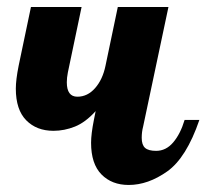

<svg xmlns="http://www.w3.org/2000/svg" viewBox="-20 -520 587 546"><path d="M239 -114Q239 -139 247 -179L252 -204Q223 -172 193 -160Q163 -148 132 -148Q84 -148 54.5 -178Q25 -208 25 -268Q25 -293 33 -333L68 -500H212L173 -314Q170 -299 170 -286Q170 -245 200 -245Q229 -245 250.5 -269.5Q272 -294 280 -333L315 -500H459L387 -160Q383 -145 383 -128Q383 -108 392.5 -99.5Q402 -91 424 -91Q452 -91 472.5 -115Q493 -139 505 -179H547Q510 -71 455.5 -32.5Q401 6 346 6Q298 6 268.5 -24Q239 -54 239 -114Z"/></svg>

Font: Lobster
Style: Regular
Weight: 400
Designer: Impallari Type
Foundry: Impallari Type
Version: Version 2.100